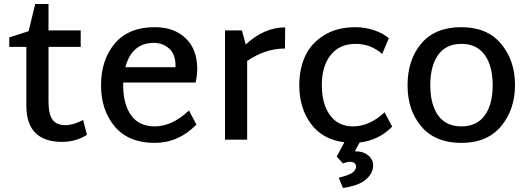

<svg xmlns="http://www.w3.org/2000/svg" viewBox="-20 -694 2625 954"><path d="M393 -98 412 -24Q356 11 289 11Q111 11 111 -169V-461H26V-508L122 -539L155 -674H221V-543H381V-461H221V-190Q221 -127 241 -99.5Q261 -72 306 -72Q347 -73 393 -98Z M749 -66Q835 -66 919 -145L956 -75Q867 16 749 16Q619 16 550.5 -65Q482 -146 482 -270Q482 -397 550.5 -478Q619 -559 749 -559Q845 -559 902.5 -504Q960 -449 960 -351Q960 -321 952 -284H592V-272Q592 -176 631.5 -121Q671 -66 749 -66ZM744 -481H745Q635 -481 603 -360H852V-370Q852 -424 820.5 -452.5Q789 -481 744 -481Z M1397 -558 1396 -453Q1299 -453 1208 -391V0H1098V-543H1182L1201 -473Q1293 -558 1397 -558Z M1928 -66H1930Q1863 3 1767 14L1743 58H1749Q1785 58 1809.5 78Q1834 98 1834 128Q1834 167 1798 198Q1762 229 1684 240L1663 189Q1713 177 1731 164Q1749 151 1749 134Q1749 110 1718 110Q1705 110 1684 118L1653 84L1691 13Q1582 -1 1524.5 -79.5Q1467 -158 1467 -270Q1467 -349 1495 -412.5Q1523 -476 1588 -517.5Q1653 -559 1747 -559Q1793 -559 1838 -544Q1883 -529 1912 -504L1879 -426Q1822 -476 1747 -476Q1667 -476 1623 -420.5Q1579 -365 1579 -271Q1579 -177 1620 -121.5Q1661 -66 1734 -66Q1816 -66 1891 -136Z M2005 -270Q2005 -397 2073.5 -478Q2142 -559 2272 -559Q2401 -559 2470 -476Q2539 -393 2539 -272Q2539 -150 2470 -67Q2401 16 2272 16Q2143 16 2074 -65Q2005 -146 2005 -270ZM2273 -66Q2349 -66 2388.5 -120.5Q2428 -175 2428 -271Q2428 -366 2388.5 -421Q2349 -476 2273 -476Q2196 -476 2157 -421Q2118 -366 2118 -271Q2118 -175 2157 -120.5Q2196 -66 2273 -66Z"/></svg>

Font: Martel Sans DemiBold
Style: Regular
Weight: 600
Designer: Dan Reynolds and Mathieu Réguer
Foundry: Dan Reynolds and Mathieu Réguer
Version: Version 1.001;PS 001.001;hotconv 1.0.70;makeotf.lib2.5.58329